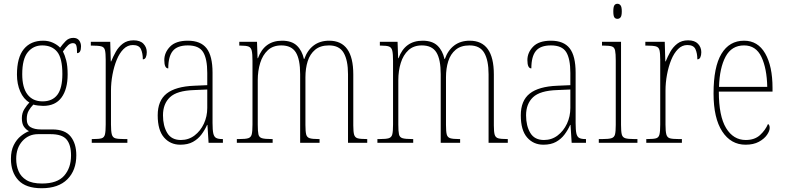

<svg xmlns="http://www.w3.org/2000/svg" viewBox="-20 -758 4166 1019"><path d="M201 241Q117 241 77.5 198.5Q38 156 38 85Q38 42 53 12Q68 -18 90.5 -36Q113 -54 134 -62Q119 -69 107.5 -85Q96 -101 96 -131Q96 -158 109.5 -179.5Q123 -201 136 -214Q105 -232 87.5 -272Q70 -312 70 -362Q70 -453 106.5 -497.5Q143 -542 209 -542Q238 -542 261.5 -531Q285 -520 299 -505Q312 -523 328.5 -540Q345 -557 369 -557Q390 -557 400 -543.5Q410 -530 410 -512Q410 -476 389 -476Q389 -504 385 -516.5Q381 -529 367 -529Q354 -529 342 -518.5Q330 -508 314 -485Q324 -466 331.5 -437Q339 -408 339 -363Q339 -285 306.5 -240.5Q274 -196 209 -196Q198 -196 181.5 -198Q165 -200 157 -203Q143 -189 132.5 -171Q122 -153 122 -126Q122 -95 142.5 -83Q163 -71 197 -71H258Q325 -71 355 -33.5Q385 4 385 66Q385 146 337.5 193.5Q290 241 201 241ZM206 -220Q258 -220 284.5 -255Q311 -290 311 -365Q311 -449 283.5 -483Q256 -517 204 -517Q157 -517 127.5 -481Q98 -445 98 -364Q98 -293 126 -256.5Q154 -220 206 -220ZM203 216Q284 216 320.5 174.5Q357 133 357 67Q357 10 333 -18Q309 -46 249 -46H182Q132 -46 99 -9.5Q66 27 66 85Q66 121 78.5 150.5Q91 180 120.5 198Q150 216 203 216Z M467 0V-20H474Q505 -20 519 -24Q533 -28 537 -44.5Q541 -61 541 -97V-441Q541 -476 537 -492Q533 -508 517.5 -512Q502 -516 469 -516H462V-536H565L568 -432H570Q580 -457 594.5 -483Q609 -509 632 -526.5Q655 -544 689 -544Q724 -544 741.5 -525.5Q759 -507 759 -481Q759 -465 754 -454Q749 -443 738 -443Q738 -475 728 -497Q718 -519 685 -519Q657 -519 635.5 -497.5Q614 -476 599.5 -440.5Q585 -405 577 -362Q569 -319 569 -277V-97Q569 -61 573.5 -44.5Q578 -28 592.5 -24Q607 -20 638 -20H656V0Z M937 10Q884 10 850.5 -28.5Q817 -67 817 -146Q817 -224 864.5 -261.5Q912 -299 1011 -303L1080 -306V-371Q1080 -446 1058 -481.5Q1036 -517 977 -517Q921 -517 897 -487.5Q873 -458 873 -395Q852 -395 852 -439Q852 -479 882.5 -510.5Q913 -542 977 -542Q1045 -542 1076.5 -501.5Q1108 -461 1108 -372V-105Q1108 -68 1112 -50Q1116 -32 1127 -26Q1138 -20 1159 -20H1163V0H1087L1081 -95H1079Q1067 -68 1049 -44Q1031 -20 1004 -5Q977 10 937 10ZM940 -15Q981 -15 1012.5 -39Q1044 -63 1062 -101.5Q1080 -140 1080 -185V-283L1010 -280Q919 -277 882 -242Q845 -207 845 -146Q845 -90 867.5 -52.5Q890 -15 940 -15Z M1237 0V-20H1250Q1283 -20 1297.5 -24.5Q1312 -29 1316 -45Q1320 -61 1320 -97V-435Q1320 -472 1316 -489Q1312 -506 1299 -511Q1286 -516 1256 -516H1250V-536H1344L1347 -449H1349Q1383 -542 1477 -542Q1528 -542 1555.5 -516Q1583 -490 1593 -445H1595Q1611 -491 1644.5 -516.5Q1678 -542 1727 -542Q1855 -542 1855 -363V-92Q1855 -58 1859.5 -43Q1864 -28 1878.5 -24Q1893 -20 1925 -20H1929V0H1827V-364Q1827 -438 1804 -477.5Q1781 -517 1726 -517Q1680 -517 1652.5 -494Q1625 -471 1613 -433Q1601 -395 1601 -348V-95Q1601 -60 1605 -44.5Q1609 -29 1623.5 -24.5Q1638 -20 1669 -20H1676V0H1573V-364Q1573 -443 1550 -480Q1527 -517 1473 -517Q1429 -517 1401.5 -491.5Q1374 -466 1361 -424Q1348 -382 1348 -333V-97Q1348 -61 1351.5 -45Q1355 -29 1370.5 -24.5Q1386 -20 1420 -20H1427V0Z M1983 0V-20H1996Q2029 -20 2043.5 -24.5Q2058 -29 2062 -45Q2066 -61 2066 -97V-435Q2066 -472 2062 -489Q2058 -506 2045 -511Q2032 -516 2002 -516H1996V-536H2090L2093 -449H2095Q2129 -542 2223 -542Q2274 -542 2301.5 -516Q2329 -490 2339 -445H2341Q2357 -491 2390.5 -516.5Q2424 -542 2473 -542Q2601 -542 2601 -363V-92Q2601 -58 2605.5 -43Q2610 -28 2624.5 -24Q2639 -20 2671 -20H2675V0H2573V-364Q2573 -438 2550 -477.5Q2527 -517 2472 -517Q2426 -517 2398.5 -494Q2371 -471 2359 -433Q2347 -395 2347 -348V-95Q2347 -60 2351 -44.5Q2355 -29 2369.5 -24.5Q2384 -20 2415 -20H2422V0H2319V-364Q2319 -443 2296 -480Q2273 -517 2219 -517Q2175 -517 2147.5 -491.5Q2120 -466 2107 -424Q2094 -382 2094 -333V-97Q2094 -61 2097.5 -45Q2101 -29 2116.5 -24.5Q2132 -20 2166 -20H2173V0Z M2864 10Q2811 10 2777.5 -28.5Q2744 -67 2744 -146Q2744 -224 2791.5 -261.5Q2839 -299 2938 -303L3007 -306V-371Q3007 -446 2985 -481.5Q2963 -517 2904 -517Q2848 -517 2824 -487.5Q2800 -458 2800 -395Q2779 -395 2779 -439Q2779 -479 2809.5 -510.5Q2840 -542 2904 -542Q2972 -542 3003.5 -501.5Q3035 -461 3035 -372V-105Q3035 -68 3039 -50Q3043 -32 3054 -26Q3065 -20 3086 -20H3090V0H3014L3008 -95H3006Q2994 -68 2976 -44Q2958 -20 2931 -5Q2904 10 2864 10ZM2867 -15Q2908 -15 2939.5 -39Q2971 -63 2989 -101.5Q3007 -140 3007 -185V-283L2937 -280Q2846 -277 2809 -242Q2772 -207 2772 -146Q2772 -90 2794.5 -52.5Q2817 -15 2867 -15Z M3257 -658Q3246 -658 3240.5 -666Q3235 -674 3235 -698Q3235 -721 3240.5 -729.5Q3246 -738 3257 -738Q3267 -738 3273.5 -729.5Q3280 -721 3280 -698Q3280 -674 3273.5 -666Q3267 -658 3257 -658ZM3158 0V-20H3178Q3210 -20 3225 -24.5Q3240 -29 3244 -44.5Q3248 -60 3248 -95V-437Q3248 -473 3244.5 -490Q3241 -507 3227.5 -511.5Q3214 -516 3184 -516H3175V-536H3276V-95Q3276 -60 3280 -44.5Q3284 -29 3298.5 -24.5Q3313 -20 3345 -20H3363V0Z M3410 0V-20H3417Q3448 -20 3462 -24Q3476 -28 3480 -44.5Q3484 -61 3484 -97V-441Q3484 -476 3480 -492Q3476 -508 3460.5 -512Q3445 -516 3412 -516H3405V-536H3508L3511 -432H3513Q3523 -457 3537.5 -483Q3552 -509 3575 -526.5Q3598 -544 3632 -544Q3667 -544 3684.5 -525.5Q3702 -507 3702 -481Q3702 -465 3697 -454Q3692 -443 3681 -443Q3681 -475 3671 -497Q3661 -519 3628 -519Q3600 -519 3578.5 -497.5Q3557 -476 3542.5 -440.5Q3528 -405 3520 -362Q3512 -319 3512 -277V-97Q3512 -61 3516.5 -44.5Q3521 -28 3535.5 -24Q3550 -20 3581 -20H3599V0Z M3937 10Q3859 10 3813 -60.5Q3767 -131 3767 -262Q3767 -403 3809 -472.5Q3851 -542 3929 -542Q4002 -542 4041 -474.5Q4080 -407 4080 -291V-272H3795Q3795 -142 3833.5 -78.5Q3872 -15 3938 -15Q3985 -15 4013.5 -41Q4042 -67 4056 -100Q4065 -95 4065 -79Q4065 -63 4050.5 -42Q4036 -21 4007.5 -5.5Q3979 10 3937 10ZM4052 -297Q4050 -395 4021 -456Q3992 -517 3929 -517Q3863 -517 3831 -457.5Q3799 -398 3796 -297Z"/></svg>

Font: Noto Serif Thai Condensed Thin
Style: Regular
Weight: 100
Width: 3
Designer: Monotype Design Team
Foundry: Monotype Imaging Inc.
Version: Version 2.001; ttfautohint (v1.8.4.7-5d5b)